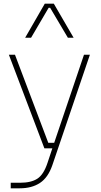

<svg xmlns="http://www.w3.org/2000/svg" viewBox="-20 -816 548 1038"><path d="M116 -612 222 -796H271L378 -612H347L251 -774H243L148 -612ZM38 202V172H89Q148 172 182 150Q216 128 237 64L263 -14H220L28 -520H61L241 -44H273L434 -520H466L263 77Q240 144 196 173Q152 202 87 202Z"/></svg>

Font: Sora Thin
Style: Regular
Weight: 32
Designer: Jonathan Barnbrook, Julián Moncada
Foundry: Barnbrook Fonts
Version: Version 2.000